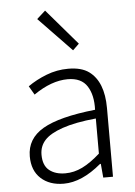

<svg xmlns="http://www.w3.org/2000/svg" viewBox="-58 -885 663 942"><g transform="rotate(-5 273.5 -414.0)"><path d="M63 -135Q63 -222 143.5 -269Q224 -316 402 -335Q405 -407 376.5 -451.5Q348 -496 281 -496Q201 -496 113 -435L88 -478Q129 -507 180.5 -527Q232 -547 288 -547Q353 -547 390 -520Q461 -468 461 -338V0H413L407 -68H403Q307 13 218 13Q148 13 105.5 -26Q63 -65 63 -135ZM402 -119V-292Q299 -282 236 -260Q175 -239 148 -209.5Q121 -180 121 -138Q121 -85 151 -61Q181 -37 230 -37Q273 -37 314 -57Q355 -77 402 -119ZM158 -803 200 -841 351 -665 320 -635Z"/></g></svg>

Font: Merged Yaku Han JP Light
Style: Regular
Weight: 300
Designer: Ryoko NISHIZUKA 西塚涼子 (kana, bopomofo & ideographs); Paul D. Hunt (Latin, Greek & Cyrillic); Sandoll Communications 산돌커뮤니
Foundry: Adobe
Version: Version 2.004